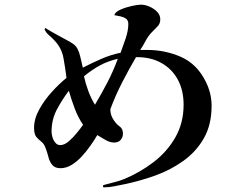

<svg xmlns="http://www.w3.org/2000/svg" viewBox="-20 -780 1040 823"><path d="M336 -245Q314 -278 300 -315.5Q286 -353 275 -391Q245 -351 223 -309Q201 -267 201 -215Q201 -205 205 -191.5Q209 -178 217.5 -168Q226 -158 238 -158Q256 -158 275 -174.5Q294 -191 310.5 -211.5Q327 -232 336 -245ZM485 -528Q442 -518 408 -499.5Q374 -481 340 -453Q347 -421 358.5 -390Q370 -359 387 -331Q415 -378 440.5 -427Q466 -476 485 -528ZM887 -327Q887 -246 854.5 -188.5Q822 -131 767.5 -91.5Q713 -52 646.5 -28Q580 -4 512 10Q491 14 469.5 18.5Q448 23 426 23Q421 23 421 17Q421 15 424 14Q427 13 428 12Q449 6 470 1Q491 -4 511 -12Q579 -40 637.5 -84.5Q696 -129 731.5 -191Q767 -253 767 -331Q767 -393 742 -439Q717 -485 671 -510.5Q625 -536 563 -535Q532 -482 503.5 -426.5Q475 -371 453 -312Q453 -293 460.5 -277.5Q468 -262 481 -248Q486 -243 491 -239.5Q496 -236 500 -231Q507 -221 507 -208Q507 -191 497 -180Q487 -169 469 -169Q451 -169 431.5 -180.5Q412 -192 397 -201Q386 -182 369 -157.5Q352 -133 331.5 -110.5Q311 -88 287.5 -73.5Q264 -59 239 -59Q216 -59 204.5 -72.5Q193 -86 188 -105.5Q183 -125 177 -141Q170 -163 157.5 -172.5Q145 -182 135.5 -193.5Q126 -205 126 -232Q126 -271 148.5 -311.5Q171 -352 203.5 -387.5Q236 -423 265 -446Q260 -488 252 -531.5Q244 -575 213 -607Q203 -618 189.5 -629.5Q176 -641 171 -655L174 -660Q200 -644 227 -629.5Q254 -615 281 -600Q297 -591 305 -581.5Q313 -572 319 -555Q324 -539 327.5 -522.5Q331 -506 335 -490Q374 -510 414 -527.5Q454 -545 497 -554Q507 -581 518.5 -615Q530 -649 530 -677Q530 -693 520 -700Q510 -707 496 -710Q482 -713 470 -715Q474 -729 497 -739Q520 -749 545.5 -754.5Q571 -760 584 -760Q601 -760 620 -752Q639 -744 653 -730Q667 -716 667 -697Q667 -678 654.5 -666Q642 -654 630 -641Q614 -624 604 -604.5Q594 -585 581 -566H609Q689 -566 757 -535.5Q825 -505 862 -430Q887 -380 887 -327Z"/></svg>

Font: Kaisei Tokumin Medium
Style: Regular
Weight: 500
Designer: Font-Kai, 金井和夫
Foundry: KAZUO KANAI
Version: Version 5.003